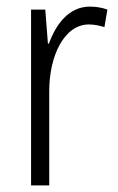

<svg xmlns="http://www.w3.org/2000/svg" viewBox="-20 -627 356 581"><path d="M252 -607C188 -607 149 -553 128 -495H125L117 -598H74V-66H129V-348C128 -457 174 -553 249 -553C266 -553 283 -549 296 -545L305 -598C289 -604 270 -607 252 -607Z"/></svg>

Font: Noto Sans Malayalam UI Condensed Light
Style: Regular
Weight: 300
Width: 3
Designer: Jelle Bosma - Monotype Design Team
Foundry: Monotype Imaging Inc.
Version: Version 2.104